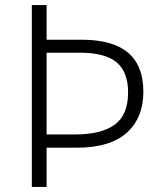

<svg xmlns="http://www.w3.org/2000/svg" viewBox="-20 -734 640 754"><path d="M105 -714H163V-578H301Q423 -578 483 -527Q543 -476 543 -374Q543 -271 477.5 -212.5Q412 -154 282 -154H163V0H105ZM275 -206Q378 -206 430.5 -244.5Q483 -283 483 -371Q483 -452 437.5 -489.5Q392 -527 294 -527H163V-206Z"/></svg>

Font: Noto Sans Mono UI Light
Style: Regular
Weight: 300
Monospace: yes
Designer: Monotype Design team
Foundry: Monotype Imaging Inc.
Version: Version 1.000